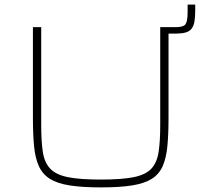

<svg xmlns="http://www.w3.org/2000/svg" viewBox="-20 -806 875 834"><path d="M676 -660V-688H742Q777 -688 786 -701Q795 -714 795 -754V-786H828V-761Q828 -731 824.5 -711.5Q821 -692 811.5 -680.5Q802 -669 785 -664.5Q768 -660 742 -660ZM419 8Q337 8 283 -0.5Q229 -9 197 -29Q165 -49 149 -84Q133 -119 128 -170.5Q123 -222 123 -294V-688H159V-264Q159 -192 166 -146Q173 -100 198 -73.5Q223 -47 275 -36.5Q327 -26 418 -26Q509 -26 561 -36.5Q613 -47 637.5 -73.5Q662 -100 669 -146Q676 -192 676 -264V-688H712V-294Q712 -222 707 -170.5Q702 -119 686.5 -84Q671 -49 639 -29Q607 -9 553.5 -0.5Q500 8 419 8Z"/></svg>

Font: Saira Expanded Thin
Style: Regular
Weight: 250
Width: 7
Designer: Hector Gatti with collaboration of the Omnibus-Type team
Foundry: Omnibus-Type
Version: Version 1.101